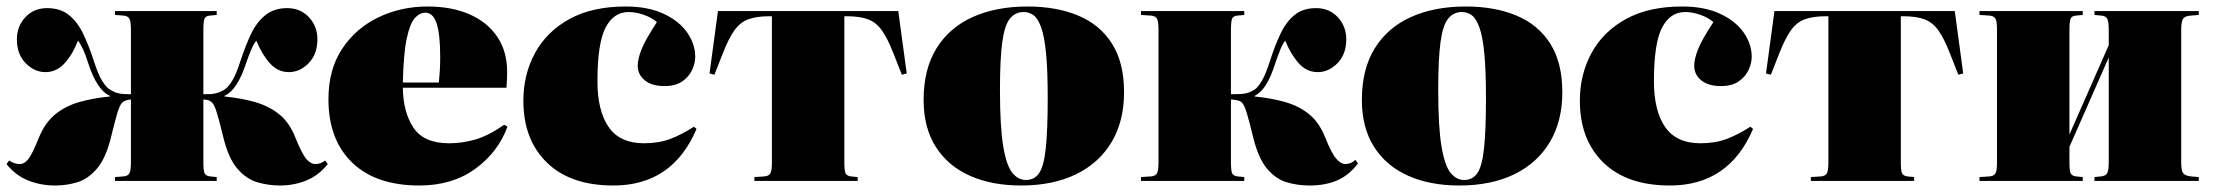

<svg xmlns="http://www.w3.org/2000/svg" viewBox="-20 -557 6813 591"><path d="M150 14Q105 14 66.5 -1.5Q28 -17 0 -52L8 -63Q24 -52 41 -52Q55 -52 67 -67Q79 -82 100 -134Q119 -180 150.5 -205.5Q182 -231 224.5 -243Q267 -255 318 -260V-262Q278 -280 251 -364Q244 -387 236 -404.5Q228 -422 220 -432Q204 -390 179 -362.5Q154 -335 120 -335Q86 -335 59 -362.5Q32 -390 32 -436Q32 -476 58 -504Q84 -532 125 -532Q166 -532 192.5 -510.5Q219 -489 236.5 -452Q254 -415 269 -369Q282 -328 294.5 -308Q307 -288 318 -281.5Q329 -275 337 -272Q349 -268 361 -267.5Q373 -267 383 -267V-466Q383 -492 378 -500Q373 -508 360 -509L334 -511V-523H647V-511L626 -509Q613 -508 609.5 -499.5Q606 -491 606 -465V-267Q620 -267 630 -267.5Q640 -268 652 -272Q661 -275 671.5 -281.5Q682 -288 694.5 -308Q707 -328 720 -369Q735 -415 752.5 -452Q770 -489 797 -510.5Q824 -532 864 -532Q905 -532 931 -504Q957 -476 957 -436Q957 -390 930 -362.5Q903 -335 869 -335Q835 -335 810.5 -362.5Q786 -390 769 -432Q761 -422 753.5 -404.5Q746 -387 738 -364Q711 -280 671 -262V-260Q722 -255 764.5 -243Q807 -231 839 -205.5Q871 -180 889 -134Q910 -82 923.5 -67Q937 -52 950 -52Q967 -52 981 -63L989 -52Q961 -17 923 -1.5Q885 14 842 14Q806 14 772 4Q738 -6 710.5 -38Q683 -70 667 -136Q657 -177 649 -205Q641 -233 633 -241Q628 -246 623 -248Q618 -250 606 -251V-58Q606 -32 609.5 -24Q613 -16 626 -14L647 -12V0H334V-12L360 -14Q373 -15 378 -23Q383 -31 383 -57V-251Q375 -250 368 -248Q361 -246 356 -241Q348 -233 340 -205Q332 -177 322 -136Q306 -70 278.5 -38Q251 -6 218 4Q185 14 150 14Z M1271 14Q1137 14 1064 -56.5Q991 -127 991 -252Q991 -343 1033 -406.5Q1075 -470 1144.5 -503.5Q1214 -537 1296 -537Q1370 -537 1425 -513Q1480 -489 1510.5 -444Q1541 -399 1541 -336Q1541 -326 1540.5 -314Q1540 -302 1539 -287H1220Q1221 -211 1253 -163.5Q1285 -116 1362 -116Q1403 -116 1443 -127.5Q1483 -139 1532 -173L1542 -167Q1513 -88 1442.5 -37Q1372 14 1271 14ZM1220 -303H1331Q1333 -324 1334 -343Q1335 -362 1335 -381Q1335 -452 1324 -485Q1313 -518 1289 -518Q1272 -518 1257 -501.5Q1242 -485 1232 -438.5Q1222 -392 1220 -303Z M1868 14Q1736 14 1663.5 -56.5Q1591 -127 1591 -247Q1591 -328 1627 -394Q1663 -460 1733 -498.5Q1803 -537 1906 -537Q1975 -537 2023 -514.5Q2071 -492 2095.5 -456.5Q2120 -421 2120 -382Q2120 -363 2110.5 -342Q2101 -321 2080 -306.5Q2059 -292 2025 -292Q1987 -292 1965 -309.5Q1943 -327 1943 -355Q1943 -375 1954.5 -404.5Q1966 -434 2002 -489Q1986 -503 1961.5 -511.5Q1937 -520 1915 -520Q1869 -520 1844 -472Q1819 -424 1819 -307Q1819 -216 1853.5 -166Q1888 -116 1962 -116Q2008 -116 2043.5 -129.5Q2079 -143 2116 -167L2124 -160Q2050 14 1868 14Z M2302 0V-12L2333 -14Q2346 -15 2351 -23Q2356 -31 2356 -57V-507H2349Q2308 -507 2283 -497.5Q2258 -488 2240.5 -463.5Q2223 -439 2205 -393L2179 -327L2164 -331L2190 -523H2745L2771 -331L2756 -327L2730 -393Q2712 -439 2694.5 -463.5Q2677 -488 2652 -497.5Q2627 -507 2586 -507H2579V-58Q2579 -32 2582.5 -24Q2586 -16 2599 -14L2620 -12V0Z M3123 14Q3033 14 2965.5 -16Q2898 -46 2860.5 -105Q2823 -164 2823 -249Q2823 -344 2862.5 -408Q2902 -472 2974 -504.5Q3046 -537 3143 -537Q3232 -537 3299 -509Q3366 -481 3403 -422.5Q3440 -364 3440 -273Q3440 -184 3401.5 -119.5Q3363 -55 3292 -20.5Q3221 14 3123 14ZM3138 -3Q3164 -3 3178.5 -24Q3193 -45 3199 -100Q3205 -155 3205 -256Q3205 -340 3200 -392Q3195 -444 3185 -472Q3175 -500 3161.5 -510Q3148 -520 3131 -520Q3105 -520 3088.5 -499.5Q3072 -479 3065 -427Q3058 -375 3058 -280Q3058 -167 3068 -107Q3078 -47 3096 -25Q3114 -3 3138 -3Z M4011 14Q3974 14 3940.5 4Q3907 -6 3880 -38Q3853 -70 3837 -136Q3827 -177 3819 -205Q3811 -233 3803 -241Q3798 -246 3789.5 -248Q3781 -250 3769 -251V-58Q3769 -32 3772.5 -24Q3776 -16 3789 -14L3810 -12V0H3492V-12L3523 -14Q3536 -15 3541 -23Q3546 -31 3546 -57V-466Q3546 -492 3541 -500Q3536 -508 3523 -509L3492 -511V-523H3810V-511L3789 -509Q3776 -508 3772.5 -499.5Q3769 -491 3769 -465V-267Q3783 -267 3797 -267.5Q3811 -268 3823 -272Q3832 -275 3842 -281.5Q3852 -288 3864 -308Q3876 -328 3889 -369Q3904 -416 3921.5 -453Q3939 -490 3965 -511Q3991 -532 4031 -532Q4072 -532 4098 -504Q4124 -476 4124 -436Q4124 -390 4097 -362.5Q4070 -335 4036 -335Q4002 -335 3977.5 -362.5Q3953 -390 3936 -432Q3928 -422 3921 -404.5Q3914 -387 3906 -364Q3893 -322 3877.5 -297Q3862 -272 3842 -262V-260Q3893 -255 3935.5 -243Q3978 -231 4009.5 -205.5Q4041 -180 4059 -134Q4080 -82 4094.5 -67Q4109 -52 4120 -52Q4139 -52 4152 -65L4160 -54Q4132 -17 4095.5 -1.5Q4059 14 4011 14Z M4472 14Q4382 14 4314.5 -16Q4247 -46 4209.5 -105Q4172 -164 4172 -249Q4172 -344 4211.5 -408Q4251 -472 4323 -504.5Q4395 -537 4492 -537Q4581 -537 4648 -509Q4715 -481 4752 -422.5Q4789 -364 4789 -273Q4789 -184 4750.5 -119.5Q4712 -55 4641 -20.5Q4570 14 4472 14ZM4487 -3Q4513 -3 4527.5 -24Q4542 -45 4548 -100Q4554 -155 4554 -256Q4554 -340 4549 -392Q4544 -444 4534 -472Q4524 -500 4510.5 -510Q4497 -520 4480 -520Q4454 -520 4437.5 -499.5Q4421 -479 4414 -427Q4407 -375 4407 -280Q4407 -167 4417 -107Q4427 -47 4445 -25Q4463 -3 4487 -3Z M5120 14Q4988 14 4915.5 -56.5Q4843 -127 4843 -247Q4843 -328 4879 -394Q4915 -460 4985 -498.5Q5055 -537 5158 -537Q5227 -537 5275 -514.5Q5323 -492 5347.5 -456.5Q5372 -421 5372 -382Q5372 -363 5362.5 -342Q5353 -321 5332 -306.5Q5311 -292 5277 -292Q5239 -292 5217 -309.5Q5195 -327 5195 -355Q5195 -375 5206.5 -404.5Q5218 -434 5254 -489Q5238 -503 5213.5 -511.5Q5189 -520 5167 -520Q5121 -520 5096 -472Q5071 -424 5071 -307Q5071 -216 5105.5 -166Q5140 -116 5214 -116Q5260 -116 5295.5 -129.5Q5331 -143 5368 -167L5376 -160Q5302 14 5120 14Z M5554 0V-12L5585 -14Q5598 -15 5603 -23Q5608 -31 5608 -57V-507H5601Q5560 -507 5535 -497.5Q5510 -488 5492.5 -463.5Q5475 -439 5457 -393L5431 -327L5416 -331L5442 -523H5997L6023 -331L6008 -327L5982 -393Q5964 -439 5946.5 -463.5Q5929 -488 5904 -497.5Q5879 -507 5838 -507H5831V-58Q5831 -32 5834.5 -24Q5838 -16 5851 -14L5872 -12V0Z M6073 0V-12L6104 -14Q6117 -15 6122 -23Q6127 -31 6127 -57V-466Q6127 -492 6122 -500Q6117 -508 6104 -509L6073 -511V-523H6391V-511L6370 -509Q6357 -508 6353.5 -499.5Q6350 -491 6350 -465V-143L6471 -418V-465Q6471 -490 6466.5 -499Q6462 -508 6448 -509L6427 -511V-523H6748V-511L6724 -509Q6706 -508 6700 -499.5Q6694 -491 6694 -465V-58Q6694 -32 6700 -24Q6706 -16 6724 -14L6748 -12V0H6427V-12L6448 -14Q6462 -16 6466.5 -24.5Q6471 -33 6471 -58V-380L6350 -105V-58Q6350 -32 6353.5 -24Q6357 -16 6370 -14L6391 -12V0Z"/></svg>

Font: Display Black
Style: Regular
Weight: 900
Designer: Latin by Veronika Burian and Jose Scaglione. Greek by Irene Vlachou. Cyrillic by Vera Evstafieva.
Foundry: TypeTogether
Version: Version 3.002